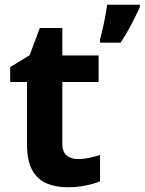

<svg xmlns="http://www.w3.org/2000/svg" viewBox="-20 -780 610 810"><path d="M570 -750Q555 -717 535 -678.5Q515 -640 489 -600H402V-613Q410 -642 419 -685Q428 -728 432 -760H570ZM308 -109Q333 -109 356 -114Q379 -119 402 -126V-15Q378 -5 342.5 2.5Q307 10 265 10Q216 10 177.5 -6Q139 -22 116.5 -61.5Q94 -101 94 -171V-434H23V-497L105 -547L148 -662H243V-546H396V-434H243V-171Q243 -140 261 -124.5Q279 -109 308 -109Z"/></svg>

Font: Noto Sans Duployan
Style: Bold
Weight: 700
Designer: David Corbett
Foundry: David Corbett
Version: Version 3.001